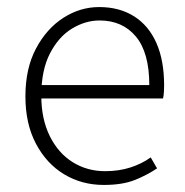

<svg xmlns="http://www.w3.org/2000/svg" viewBox="-20 -512 523 544"><path d="M274 12Q212 12 162 -18Q112 -48 82 -104.5Q52 -161 52 -239Q52 -318 82 -374.5Q112 -431 159.5 -461.5Q207 -492 261 -492Q318 -492 359.5 -466Q401 -440 423 -390.5Q445 -341 445 -270Q445 -262 444.5 -252.5Q444 -243 442 -233H79V-271H403Q403 -363 365 -408.5Q327 -454 262 -454Q222 -454 184 -431Q146 -408 121.5 -360.5Q97 -313 97 -241Q97 -175 121 -126.5Q145 -78 186 -52.5Q227 -27 278 -27Q317 -27 349.5 -37.5Q382 -48 407 -66L425 -35Q397 -16 362 -2Q327 12 274 12Z"/></svg>

Font: Source Sans 3 Light
Style: Regular
Weight: 300
Designer: Paul D. Hunt
Foundry: Adobe
Version: Version 3.052;hotconv 1.1.0;makeotfexe 2.6.0